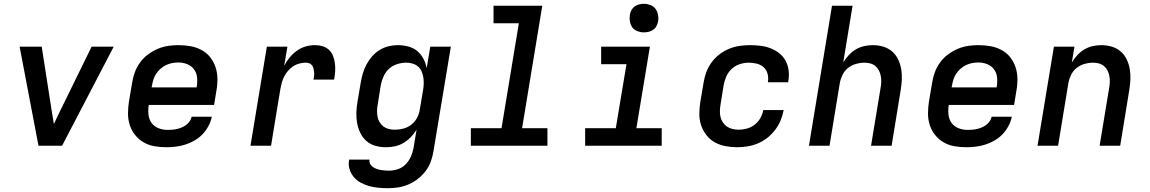

<svg xmlns="http://www.w3.org/2000/svg" viewBox="-20 -765 6040 1008"><path d="M306 0H182L83 -520H199L253 -173Q256 -159 258 -144Q260 -129 263 -114Q270 -129 277 -144Q284 -159 291 -173L461 -520H577Z M853 8Q821 8 790 2.5Q759 -3 733.5 -18Q708 -33 689.5 -56Q671 -79 661.5 -108Q652 -137 652 -168.5Q652 -200 657 -232L674 -332Q678 -359 688 -386Q698 -413 715.5 -437Q733 -461 757 -479Q781 -497 808 -508.5Q835 -520 862.5 -524Q890 -528 917 -528Q949 -528 980 -522.5Q1011 -517 1038 -502.5Q1065 -488 1083.5 -464.5Q1102 -441 1111.5 -412.5Q1121 -384 1121.5 -352Q1122 -320 1116 -288L1104 -214H761Q757 -189 759.5 -164Q762 -139 775.5 -120Q789 -101 812 -92Q835 -83 860 -83Q879 -83 897.5 -85.5Q916 -88 934.5 -96Q953 -104 967.5 -118.5Q982 -133 986 -152H1092Q1087 -127 1074.5 -103.5Q1062 -80 1043.5 -60.5Q1025 -41 1001.5 -27.5Q978 -14 953 -6Q928 2 903 5Q878 8 853 8ZM776 -306H1012Q1017 -331 1015 -355.5Q1013 -380 1000 -399Q987 -418 964.5 -427.5Q942 -437 917 -437Q901 -437 884.5 -434Q868 -431 853 -424Q838 -417 824.5 -405.5Q811 -394 801 -379.5Q791 -365 786 -349Q781 -333 778 -317Z M1295 0 1381 -520H1489L1472 -420Q1484 -443 1501 -463.5Q1518 -484 1539 -499Q1560 -514 1584.5 -521Q1609 -528 1634 -528Q1655 -528 1674.5 -522Q1694 -516 1708 -502.5Q1722 -489 1729 -470Q1736 -451 1738.5 -431Q1741 -411 1739.5 -389.5Q1738 -368 1734 -347H1626Q1628 -357 1629 -367Q1630 -377 1629 -386.5Q1628 -396 1626 -405Q1624 -414 1618.5 -421.5Q1613 -429 1604.5 -432.5Q1596 -436 1586 -436Q1569 -436 1551.5 -431.5Q1534 -427 1519 -417Q1504 -407 1492 -393Q1480 -379 1472 -363.5Q1464 -348 1459.5 -331Q1455 -314 1452 -298L1403 0Z M2015 223Q1990 223 1965 220.5Q1940 218 1917 211.5Q1894 205 1873 193.5Q1852 182 1837 164Q1822 146 1815 122.5Q1808 99 1813 73H1920Q1918 85 1923 95Q1928 105 1936.5 111Q1945 117 1955.5 121Q1966 125 1977 127Q1988 129 1999.5 130Q2011 131 2023 131Q2046 131 2069.5 123Q2093 115 2110 97.5Q2127 80 2137 57.5Q2147 35 2151 12L2167 -84Q2154 -63 2136.5 -45Q2119 -27 2098 -14.5Q2077 -2 2053.5 3Q2030 8 2007 8Q1978 8 1951 0.5Q1924 -7 1904 -24.5Q1884 -42 1872 -66.5Q1860 -91 1855 -118Q1850 -145 1851 -174Q1852 -203 1857 -232L1874 -332Q1878 -356 1885 -380Q1892 -404 1904 -426.5Q1916 -449 1933.5 -469Q1951 -489 1973 -502.5Q1995 -516 2019.5 -522Q2044 -528 2068 -528Q2096 -528 2123 -521Q2150 -514 2170 -497.5Q2190 -481 2202.5 -457.5Q2215 -434 2220 -407L2239 -520H2347L2256 27Q2252 54 2242.5 81Q2233 108 2215.5 131.5Q2198 155 2174.5 173.5Q2151 192 2124 203.5Q2097 215 2069.5 219Q2042 223 2015 223ZM2053 -84Q2075 -84 2098 -90Q2121 -96 2139.5 -110.5Q2158 -125 2169.5 -146.5Q2181 -168 2184 -191L2201 -291Q2204 -308 2204.5 -325Q2205 -342 2202.5 -358.5Q2200 -375 2193.5 -390Q2187 -405 2175 -415.5Q2163 -426 2147 -431Q2131 -436 2113 -436Q2090 -436 2065.5 -428.5Q2041 -421 2022.5 -404Q2004 -387 1993.5 -363.5Q1983 -340 1979 -317L1963 -217Q1960 -201 1959.5 -184.5Q1959 -168 1962 -152.5Q1965 -137 1973 -123.5Q1981 -110 1993 -101Q2005 -92 2020.5 -88Q2036 -84 2053 -84Z M2854 0H2452V-92H2613L2704 -643H2571V-735H2827L2721 -92H2854Z M3454 0H3052V-92H3213L3269 -428H3136V-520H3392L3321 -92H3454ZM3360 -595Q3343 -595 3326 -601.5Q3309 -608 3299.5 -621.5Q3290 -635 3287 -652.5Q3284 -670 3287 -688Q3289 -701 3295.5 -712.5Q3302 -724 3312.5 -731.5Q3323 -739 3335.5 -742Q3348 -745 3361 -745Q3378 -745 3395 -738.5Q3412 -732 3421.5 -718.5Q3431 -705 3434.5 -687.5Q3438 -670 3435 -652Q3432 -639 3426 -627.5Q3420 -616 3409 -608.5Q3398 -601 3385.5 -598Q3373 -595 3360 -595Z M3850 8Q3818 8 3787.5 2Q3757 -4 3731.5 -18.5Q3706 -33 3688 -56.5Q3670 -80 3660.5 -108.5Q3651 -137 3651.5 -168.5Q3652 -200 3657 -232L3674 -332Q3678 -359 3688 -386Q3698 -413 3715.5 -437Q3733 -461 3757 -479.5Q3781 -498 3808 -509Q3835 -520 3863 -524Q3891 -528 3918 -528Q3946 -528 3973.5 -524.5Q4001 -521 4025.5 -511.5Q4050 -502 4070.5 -486Q4091 -470 4103.5 -447.5Q4116 -425 4120 -397.5Q4124 -370 4119 -343L4118 -333H4011L4012 -338Q4015 -360 4009 -380Q4003 -400 3988 -413Q3973 -426 3952.5 -431Q3932 -436 3911 -436Q3887 -436 3863 -428Q3839 -420 3821 -403Q3803 -386 3793 -363Q3783 -340 3779 -317L3763 -217Q3760 -200 3759.5 -183.5Q3759 -167 3762.5 -151.5Q3766 -136 3775 -122.5Q3784 -109 3796.5 -100.5Q3809 -92 3825 -88Q3841 -84 3858 -84Q3879 -84 3901 -90Q3923 -96 3941.5 -110Q3960 -124 3971.5 -144.5Q3983 -165 3987 -186V-187H4094V-186Q4089 -159 4078 -132.5Q4067 -106 4049 -82.5Q4031 -59 4008 -41Q3985 -23 3958.5 -12Q3932 -1 3904.5 3.5Q3877 8 3850 8Z M4227 0 4348 -735H4456L4407 -437Q4419 -457 4435.5 -475Q4452 -493 4473 -505.5Q4494 -518 4517 -523Q4540 -528 4562 -528Q4591 -528 4617.5 -520Q4644 -512 4664 -494.5Q4684 -477 4695.5 -452.5Q4707 -428 4711.5 -401Q4716 -374 4714.5 -345.5Q4713 -317 4708 -288L4661 0H4553L4603 -303Q4606 -319 4606.5 -335Q4607 -351 4604 -366.5Q4601 -382 4594 -395.5Q4587 -409 4575.5 -418.5Q4564 -428 4549 -432Q4534 -436 4517 -436Q4496 -436 4473.5 -429.5Q4451 -423 4432.5 -408.5Q4414 -394 4403.5 -372.5Q4393 -351 4389 -329L4335 0Z M5053 8Q5021 8 4990 2.5Q4959 -3 4933.5 -18Q4908 -33 4889.5 -56Q4871 -79 4861.5 -108Q4852 -137 4852 -168.5Q4852 -200 4857 -232L4874 -332Q4878 -359 4888 -386Q4898 -413 4915.5 -437Q4933 -461 4957 -479Q4981 -497 5008 -508.5Q5035 -520 5062.5 -524Q5090 -528 5117 -528Q5149 -528 5180 -522.5Q5211 -517 5238 -502.5Q5265 -488 5283.5 -464.5Q5302 -441 5311.5 -412.5Q5321 -384 5321.5 -352Q5322 -320 5316 -288L5304 -214H4961Q4957 -189 4959.5 -164Q4962 -139 4975.5 -120Q4989 -101 5012 -92Q5035 -83 5060 -83Q5079 -83 5097.5 -85.5Q5116 -88 5134.5 -96Q5153 -104 5167.5 -118.5Q5182 -133 5186 -152H5292Q5287 -127 5274.5 -103.5Q5262 -80 5243.5 -60.5Q5225 -41 5201.5 -27.5Q5178 -14 5153 -6Q5128 2 5103 5Q5078 8 5053 8ZM4976 -306H5212Q5217 -331 5215 -355.5Q5213 -380 5200 -399Q5187 -418 5164.5 -427.5Q5142 -437 5117 -437Q5101 -437 5084.5 -434Q5068 -431 5053 -424Q5038 -417 5024.5 -405.5Q5011 -394 5001 -379.5Q4991 -365 4986 -349Q4981 -333 4978 -317Z M5427 0 5513 -520H5621L5607 -437Q5619 -457 5635.5 -475Q5652 -493 5673 -505.5Q5694 -518 5717 -523Q5740 -528 5762 -528Q5791 -528 5817.5 -520Q5844 -512 5864 -494.5Q5884 -477 5895.5 -452.5Q5907 -428 5911.5 -401Q5916 -374 5914.5 -345.5Q5913 -317 5908 -288L5861 0H5753L5803 -303Q5806 -319 5806.5 -335Q5807 -351 5804 -366.5Q5801 -382 5794 -395.5Q5787 -409 5775.5 -418.5Q5764 -428 5749 -432Q5734 -436 5717 -436Q5696 -436 5673.5 -429.5Q5651 -423 5632.5 -408.5Q5614 -394 5603.5 -372.5Q5593 -351 5589 -329L5535 0Z"/></svg>

Font: Iosevka SmBd Ex Obl
Style: Regular
Weight: 600
Width: 7
Italic angle: -9°
Monospace: yes
Designer: Belleve Invis
Foundry: Belleve Invis
Version: Version 32.5.0; ttfautohint (v1.8.4)